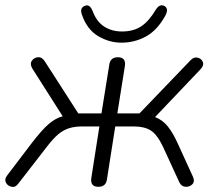

<svg xmlns="http://www.w3.org/2000/svg" viewBox="-33 -712 819 738"><path d="M345 6Q313 6 318 -28L349 -226H284Q254 -226 232 -219Q210 -212 190.5 -195.5Q171 -179 148 -149L38 -7Q27 9 12 6Q-3 3 -10 -9.5Q-17 -22 -6 -37L89 -162Q129 -214 155 -236Q181 -258 208 -265L91 -449Q81 -466 89.5 -478.5Q98 -491 113.5 -492Q129 -493 140 -475L268 -276H357L387 -463Q391 -492 420 -492Q452 -492 447 -458L418 -276H503L699 -480Q712 -494 726.5 -490.5Q741 -487 746.5 -474Q752 -461 738 -446L563 -262Q592 -251 612 -226Q632 -201 650 -161L708 -34Q717 -15 706.5 -4Q696 7 680 6Q664 5 656 -12L593 -149Q571 -195 546.5 -210.5Q522 -226 481 -226H410L378 -22Q374 6 345 6ZM434 -548Q387 -548 344.5 -573Q302 -598 282 -655Q272 -682 294 -690Q313 -697 324 -667Q339 -628 368 -609.5Q397 -591 436 -591Q480 -591 510 -611Q540 -631 566 -675Q580 -697 597 -690Q618 -680 602 -651Q571 -595 527.5 -571.5Q484 -548 434 -548Z"/></svg>

Font: Nunito Light
Style: Italic
Weight: 300
Italic angle: -9°
Designer: Vernon Adams
Foundry: Vernon Adams
Version: Version 3.601; ttfautohint (v1.8.2.53-6de2)